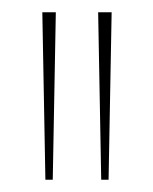

<svg xmlns="http://www.w3.org/2000/svg" viewBox="-20 -720 250 313"><path d="M54 -427 49 -700H71L66 -427ZM145 -427 140 -700H162L157 -427Z"/></svg>

Font: Georama Condensed Thin
Style: Regular
Weight: 100
Width: 3
Designer: Jean-Baptiste Levee
Foundry: Production Type
Version: Version 1.000